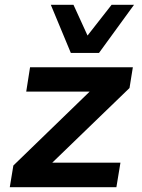

<svg xmlns="http://www.w3.org/2000/svg" viewBox="-20 -785 596 805"><path d="M21 0 36 -91 389 -433 381 -401H90L106 -503H537L523 -416L165 -70L173 -103H485L468 0ZM277 -563 193 -765H288L347 -636L448 -765H542L395 -563Z"/></svg>

Font: Nunito Sans 6pt
Style: Bold Italic
Weight: 700
Italic angle: -9°
Version: Version 3.101;gftools[0.9.27]